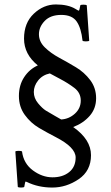

<svg xmlns="http://www.w3.org/2000/svg" viewBox="-20 -734 500 863"><path d="M341 -710Q342 -713 354.5 -713Q367 -713 370 -710L381 -551Q378 -548 366 -548Q354 -548 351 -551Q345 -608 324.5 -637.5Q304 -667 255.5 -667Q207 -667 181 -640Q155 -613 155 -580Q155 -547 181.5 -521Q208 -495 246 -474.5Q284 -454 321.5 -431.5Q359 -409 385.5 -374Q412 -339 412 -292.5Q412 -246 383 -213Q354 -180 309 -163Q389 -107 389 -36.5Q389 34 333.5 71.5Q278 109 215 109Q152 109 101 84Q97 82 95 82Q93 82 89 106Q86 109 74.5 109Q63 109 60 106L49 -53Q52 -56 64 -56Q76 -56 79 -53Q86 1 128 32Q170 63 216 63Q262 63 291 39.5Q320 16 320 -26Q320 -72 230 -118Q193 -137 155.5 -159Q118 -181 91.5 -217.5Q65 -254 65 -302.5Q65 -351 88.5 -387Q112 -423 150 -440Q88 -490 88 -560.5Q88 -631 132 -672.5Q176 -714 231 -714Q286 -714 319 -694Q332 -686 334 -686Q337 -686 341 -710ZM204 -404Q171 -397 151.5 -372.5Q132 -348 132 -320.5Q132 -293 151 -270Q170 -247 186 -237Q202 -227 227 -213Q252 -199 255 -197Q290 -199 316.5 -223Q343 -247 343 -282Q343 -317 314 -339Q285 -361 250.5 -379Q216 -397 204 -404Z"/></svg>

Font: Esteban
Style: Regular
Weight: 400
Designer: Angelica Diaz Rivera
Foundry: Angelica Diaz Rivera
Version: Version 1.002